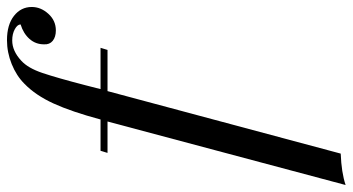

<svg xmlns="http://www.w3.org/2000/svg" viewBox="-275 -572 1010 550"><g transform="rotate(-90 230.0 -297.0)"><path d="M485 -711Q485 -685 465.5 -663.5Q446 -642 418 -642Q399 -642 388 -651Q377 -660 378 -676Q378 -700 393.5 -717.5Q409 -735 435 -743Q435 -752 421.5 -759.5Q408 -767 389 -767Q359 -767 331 -741Q310 -722 296 -680.5Q282 -639 261 -558L250 -515V-514H368L362 -494H244L65 174Q11 176 -25 188L157 -494H67L73 -514H163V-515Q185 -597 208.5 -648.5Q232 -700 265 -732Q288 -755 321.5 -768.5Q355 -782 390 -782Q434 -782 459.5 -762Q485 -742 485 -711Z"/></g></svg>

Font: Playfair Display
Style: Italic
Weight: 400
Italic angle: -14°
Designer: Claus Eggers Sørensen
Foundry: Claus Eggers Sørensen
Version: Version 1.200; ttfautohint (v1.6)